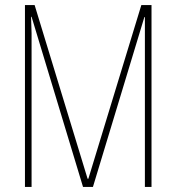

<svg xmlns="http://www.w3.org/2000/svg" viewBox="-20 -827 692 754"><path d="M306 -93 104 -761H102Q104 -715 104 -697Q104 -679 104 -672V-93H78V-807H116L324 -125H327L535 -807H575V-93H549V-760H547L345 -93Z"/></svg>

Font: Noto Sans Kannada UI ExtraCondensed Thin
Style: Regular
Weight: 100
Width: 2
Designer: Jelle Bosma - Monotype Design Team
Foundry: Monotype Imaging Inc.
Version: Version 2.005; ttfautohint (v1.8.4.7-5d5b)